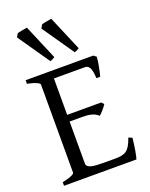

<svg xmlns="http://www.w3.org/2000/svg" viewBox="-162 -967 819 1051"><g transform="rotate(-20 248.0 -441.5)"><path d="M466 -119 445 -128C420 -56 398 -44 336 -44H273C210 -44 173 -49 173 -75V-320H242C276 -320 314 -318 339 -293C342 -296 346 -299 350 -303L362 -316C370 -325 378 -335 384 -345L371 -359H173V-571H352C376 -571 389 -555 392 -493H414C416 -499 418 -507 420 -516L426 -545C430 -563 433 -584 434 -603L418 -615H24V-594C80 -583 95 -570 95 -564V-51C95 -45 83 -33 24 -21V0H446C453 -23 461 -71 466 -119ZM357 -680 271 -883C262 -881 222 -876 213 -871L202 -851L329 -667C341 -670 338 -670 357 -680ZM60 -851 187 -667C193 -668 198 -670 201 -672L215 -680L129 -883C106 -879 82 -875 71 -871Z"/></g></svg>

Font: Temporarium
Style: Regular
Weight: 400
Version: Version 1.1